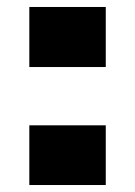

<svg xmlns="http://www.w3.org/2000/svg" viewBox="-20 -530 387 550"><path d="M64 -338V-510H283V-338ZM64 0V-171H283V0Z"/></svg>

Font: Saira Thin Black
Style: Regular
Weight: 900
Version: Version 1.101